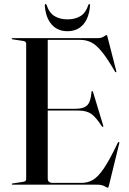

<svg xmlns="http://www.w3.org/2000/svg" viewBox="-20 -882 614 917"><path d="M36 -697Q36 -700 40 -700H448Q464 -700 475.2 -707.2Q486.5 -714.5 489 -714.5Q490.5 -714.5 491.2 -713Q492 -711.5 493.5 -705.5L535.5 -542Q536.5 -537.5 534 -537Q531.5 -536 529.5 -539.5Q494 -601 467.2 -634Q440.5 -667 416.5 -679.2Q392.5 -691.5 364.5 -691.5H208V-362.5H342Q380 -362.5 397 -379.8Q414 -397 417 -443Q417.5 -447 420 -447Q423 -448 424.5 -442L473 -282Q474.5 -277 472 -276Q469.5 -275.5 467 -278Q437.5 -323.5 414.8 -338.8Q392 -354 354 -354H208V-29Q208 -8.5 232.5 -8.5H369.5Q398.5 -8.5 423.2 -22.5Q448 -36.5 476 -77.8Q504 -119 542.5 -200Q545.5 -204.5 548 -204Q551 -203.5 549.5 -197L500 5Q497.5 14.5 495.5 14.5Q490.5 14.5 478.8 7.2Q467 0 442.5 0H40Q36 0 36 -3Q36 -5.5 41 -6L87.5 -13Q105 -15 105 -26V-674Q105 -685 87.5 -687L41 -694Q36 -694.5 36 -697ZM302 -789.5Q339 -789.5 364.2 -805Q389.5 -820.5 401.5 -857Q403 -862.5 406.5 -862.5Q411 -862.5 410 -855Q405.5 -797 377.5 -765Q349.5 -733 302 -733Q255 -733 226.8 -765Q198.5 -797 194 -855Q193.5 -862.5 198 -862.5Q201.5 -862.5 203 -857Q215.5 -819.5 241.5 -804.5Q267.5 -789.5 302 -789.5Z"/></svg>

Font: Fraunces 144pt S000
Style: Regular
Weight: 400
Version: Version 1.000; ttfautohint (v1.8.3)